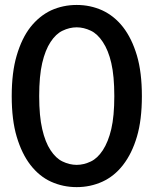

<svg xmlns="http://www.w3.org/2000/svg" viewBox="-20 -748 620 775"><path d="M532.7 -196.3Q512.7 -128.4 476.6 -82Q441.4 -36.6 393.1 -14.6Q344.7 7.3 289.6 7.3Q234.4 7.3 186 -14.6Q138.7 -36.1 103 -82Q67.9 -127.4 47.4 -196.3Q27.3 -263.7 27.3 -359.9Q27.3 -456.1 47.4 -523.9Q67.9 -593.8 103 -638.7Q138.7 -683.6 186 -706.1Q234.4 -728 289.6 -728Q344.7 -728 393.1 -706.1Q441.4 -683.6 476.6 -638.7Q512.2 -592.8 532.7 -523.9Q552.7 -456.1 552.7 -359.9Q552.7 -263.7 532.7 -196.3ZM441.4 -359.9Q441.4 -441.4 429.2 -493.7Q417.5 -544.9 395 -578.6Q373.5 -611.3 346.7 -624Q317.9 -637.7 289.6 -637.7Q260.7 -637.7 232.4 -624Q205.6 -611.3 184.1 -578.6Q162.6 -545.9 150.4 -493.7Q138.2 -441.4 138.2 -359.9Q138.2 -279.3 150.4 -227.1Q162.6 -173.8 184.1 -141.6Q205.6 -108.9 232.4 -96.2Q260.7 -82.5 289.6 -82.5Q317.9 -82.5 346.7 -96.2Q373.5 -108.9 395 -141.6Q417 -175.3 429.2 -227.1Q441.4 -279.3 441.4 -359.9Z"/></svg>

Font: Lato-SemiBold
Style: Regular
Weight: 500
Designer: Lukasz Dziedzic with Adam Twardoch and Botio Nikoltchev
Foundry: tyPoland Lukasz Dziedzic
Version: ""